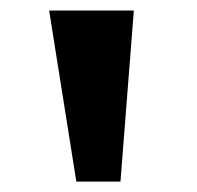

<svg xmlns="http://www.w3.org/2000/svg" viewBox="-20 -787 381 372"><path d="M127.9 -435.1 75.2 -766.6H239.3L213.4 -435.1Z"/></svg>

Font: Comme Black
Style: Regular
Weight: 900
Version: Version 1.000;gftools[0.9.27]